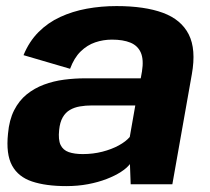

<svg xmlns="http://www.w3.org/2000/svg" viewBox="-20 -619 705 645"><path d="M202.7 6.2Q241.6 6.2 275.8 -0.3Q310 -6.8 338 -17.6Q366 -28.4 386.1 -41.4Q406.1 -54.3 416.5 -67.8L419 0H559L624.5 -369.8Q639.4 -453.2 614.1 -503.3Q588.7 -553.4 527.2 -576Q465.6 -598.6 371.5 -598.6Q319.7 -598.6 271.6 -589.8Q223.6 -581 182.2 -561.9Q140.8 -542.8 109.3 -511.1Q77.8 -479.5 59 -433.7L215.4 -387.9Q229 -424.7 250.9 -446.1Q272.8 -467.5 299.8 -476.7Q326.8 -485.9 356.1 -485.9Q393.5 -485.9 418.3 -475.7Q443 -465.5 453.2 -441.9Q463.3 -418.3 456.9 -378.7L452.8 -355.9H265.7Q230.7 -355.9 195.2 -351.3Q159.7 -346.7 127.6 -334.7Q95.5 -322.7 69.7 -301.9Q43.9 -281 27.4 -248.5Q10.9 -215.9 6.9 -170Q-0.3 -101.5 20.4 -63.2Q41.1 -24.9 87.4 -9.4Q133.8 6.2 202.7 6.2ZM258.2 -101.4Q230.2 -101.4 211 -108Q191.9 -114.7 183.5 -132.1Q175.2 -149.6 178.7 -182.4Q181.3 -208.5 190.7 -224.8Q200.1 -241.2 214.9 -249.7Q229.6 -258.3 248.5 -261.5Q267.3 -264.8 289.3 -264.8H434.5L415.9 -158.9Q403.2 -143.8 379.2 -130.6Q355.1 -117.4 323.9 -109.4Q292.7 -101.4 258.2 -101.4Z"/></svg>

Font: Anybody Thin
Style: Italic
Weight: 100
Italic angle: -10°
Designer: Tyler Finck
Foundry: Etcetera Type Company
Version: Version 1.114;gftools[0.9.25]